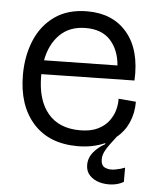

<svg xmlns="http://www.w3.org/2000/svg" viewBox="-50 -570 619 767"><g transform="rotate(5 259.0 -186.5)"><path d="M277 13Q162 13 98.5 -58.5Q35 -130 35 -252Q35 -328 61 -390.5Q87 -453 139.5 -490Q192 -527 270 -527Q373 -527 430 -458.5Q487 -390 481 -268L108 -261Q108 -258 108 -254Q108 -157 152.5 -104Q197 -51 281 -51Q324 -51 352.5 -65Q381 -79 397 -101Q413 -123 419 -146.5Q425 -170 424 -190L494 -184Q494 -138 477.5 -100.5Q461 -63 430 -38Q400 0 389 19.5Q378 39 378 56Q378 82 395 89.5Q412 97 434.5 93Q457 89 474 82V139Q454 151 428 153.5Q402 156 378 149.5Q354 143 338 126.5Q322 110 322 84Q322 55 341.5 32Q361 9 386 -4L387 -9Q338 13 277 13ZM270 -460Q205 -460 165.5 -421Q126 -382 114 -317L408 -322Q403 -384 368.5 -422Q334 -460 270 -460Z"/></g></svg>

Font: Bricolage Grotesque 48pt Light
Style: Regular
Weight: 300
Designer: Mathieu Triay
Foundry: Atelier Triay
Version: Version 1.000; ttfautohint (v1.8.4.7-5d5b);gftools[0.9.32]